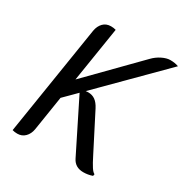

<svg xmlns="http://www.w3.org/2000/svg" viewBox="-166 -839 937 977"><g transform="rotate(30 302.5 -350.0)"><path d="M512 -12 510 -1Q484 8 457 8Q409 8 389 -32L239 -333L168 -262L136 -59Q131 -30 113 -12Q95 6 68 6Q52 6 39 2L141 -641Q146 -670 163.5 -688Q181 -706 209 -706Q225 -706 238 -702L187 -381L461 -660Q482 -682 508.5 -695Q535 -708 556 -708Q584 -708 605 -700L262 -356Q267 -357 276 -357Q300 -357 317.5 -344.5Q335 -332 349 -305L458 -92Q477 -54 489.5 -35Q502 -16 512 -12Z"/></g></svg>

Font: Thasadith
Style: Bold Italic
Weight: 700
Italic angle: -9°
Designer: Cadson Demak Co.,Ltd.
Foundry: Cadson Demak Co.,Ltd.
Version: Version 1.000; ttfautohint (v1.6)